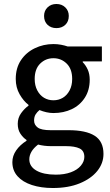

<svg xmlns="http://www.w3.org/2000/svg" viewBox="-20 -722 552 963"><path d="M245 221Q186 221 140 206Q94 191 68 162Q42 133 42 91Q42 60 61 32.5Q80 5 113 -16V-20Q95 -32 82 -52Q69 -72 69 -101Q69 -131 86 -154.5Q103 -178 123 -192V-196Q98 -215 78.5 -249Q59 -283 59 -326Q59 -381 85 -420Q111 -459 154.5 -480Q198 -501 248 -501Q268 -501 286.5 -497.5Q305 -494 319 -489H491V-414H395V-410Q410 -395 420 -373Q430 -351 430 -322Q430 -270 405.5 -232Q381 -194 340 -174.5Q299 -155 248 -155Q231 -155 213 -159Q195 -163 178 -170Q166 -160 158.5 -148Q151 -136 151 -117Q151 -96 169 -82.5Q187 -69 234 -69H324Q411 -69 455 -41Q499 -13 499 50Q499 97 468 135.5Q437 174 380 197.5Q323 221 245 221ZM248 -219Q274 -219 295 -231.5Q316 -244 329 -268.5Q342 -293 342 -326Q342 -376 314.5 -403Q287 -430 248 -430Q209 -430 181.5 -403Q154 -376 154 -326Q154 -293 167 -268.5Q180 -244 201 -231.5Q222 -219 248 -219ZM260 154Q303 154 335.5 142Q368 130 385.5 109Q403 88 403 65Q403 34 379 22.5Q355 11 311 11H236Q219 11 202.5 9Q186 7 171 3Q148 21 137.5 39.5Q127 58 127 77Q127 113 162.5 133.5Q198 154 260 154ZM263 -581Q236 -581 218.5 -597.5Q201 -614 201 -642Q201 -668 218.5 -685Q236 -702 263 -702Q290 -702 307.5 -685Q325 -668 325 -642Q325 -614 307.5 -597.5Q290 -581 263 -581Z"/></svg>

Font: Mada Medium
Style: Regular
Weight: 500
Designer: Khaled Hosny
Version: Version 1.5